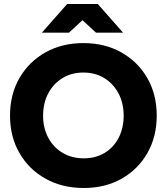

<svg xmlns="http://www.w3.org/2000/svg" viewBox="-20 -926 832 958"><path d="M398 12Q290 12 207 -34.5Q124 -81 77 -162.5Q30 -244 30 -349Q30 -455 77 -536.5Q124 -618 206.5 -664.5Q289 -711 396 -711Q503 -711 585.5 -664.5Q668 -618 715 -536.5Q762 -455 762 -349Q762 -244 715.5 -162.5Q669 -81 587 -34.5Q505 12 398 12ZM398 -136Q457 -136 502 -163Q547 -190 572 -238.5Q597 -287 597 -349Q597 -412 571 -460.5Q545 -509 500 -536.5Q455 -564 396 -564Q337 -564 292 -536.5Q247 -509 221 -460.5Q195 -412 195 -349Q195 -287 221 -238.5Q247 -190 293 -163Q339 -136 398 -136ZM459 -763 316 -895V-906H468L594 -763ZM189 -763 315 -906H467V-895L324 -763Z"/></svg>

Font: Figtree Light ExtraBold
Style: Regular
Weight: 800
Version: Version 2.001;gftools[0.9.30]